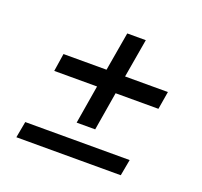

<svg xmlns="http://www.w3.org/2000/svg" viewBox="-102 -681 830 788"><g transform="rotate(20 313.0 -287.0)"><path d="M284 -318H97L109 -396H297L326 -565H407L378 -396H565L552 -318H365L337 -150H256ZM57 -80H513L500 -9H44Z"/></g></svg>

Font: Oak Sans Medium
Style: Italic
Weight: 500
Italic angle: -9.49998°
Foundry: Erik Kennedy, Walven
Version: Version 1.000